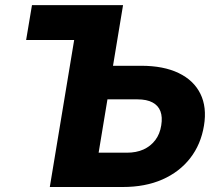

<svg xmlns="http://www.w3.org/2000/svg" viewBox="-20 -748 875 768"><path d="M84.5 -587.9 107.9 -727.5H383.3L359.9 -587.9ZM367.7 -484.9H544.4Q634.3 -484.9 694.6 -455.8Q754.9 -426.8 781.5 -373Q808.1 -319.3 795.9 -245.6Q783.7 -170.4 740.7 -115.2Q697.8 -60.1 629.4 -30Q561 0 471.2 0H179.2L299.8 -727.5H472.2L374.5 -137.2H487.3Q525.4 -137.2 554 -150.1Q582.5 -163.1 601.1 -187.5Q619.6 -211.9 625 -246.6Q630.4 -279.8 621.8 -302.7Q613.3 -325.7 590.3 -338.1Q567.4 -350.6 529.3 -350.6H345.7Z"/></svg>

Font: Inter ExtraBold
Style: Italic
Weight: 800
Italic angle: -9.3988°
Designer: Rasmus Andersson
Foundry: rsms
Version: Version 4.001;git-66647c0bb